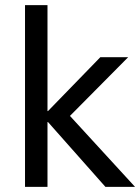

<svg xmlns="http://www.w3.org/2000/svg" viewBox="-20 -732 549 752"><path d="M393 0 168 -254H166V0H78V-712H166V-297H168L373 -508H482L254 -278L509 0Z"/></svg>

Font: CST
Style: Regular
Weight: 400
Version: Version 1.00